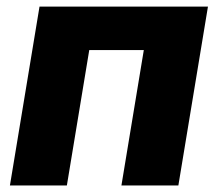

<svg xmlns="http://www.w3.org/2000/svg" viewBox="-20 -566 665 586"><path d="M614.7 -545.9 524.4 0H350.6L418.9 -413.1H252.4L184.1 0H10.3L100.6 -545.9Z"/></svg>

Font: Inter Extra Bold
Style: Italic
Weight: 800
Italic angle: -9.39999°
Designer: Rasmus Andersson
Foundry: rsms
Version: Version 4.000;git-3c8e0fc